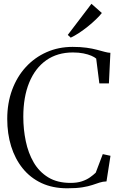

<svg xmlns="http://www.w3.org/2000/svg" viewBox="-20 -1004 661 1034"><path d="M342 10Q263.5 10 203.2 -18.2Q143 -46.5 102 -97.5Q61 -148.5 40 -216.2Q19 -284 19 -363.5Q19 -448.5 45.2 -519.8Q71.5 -591 119 -642.8Q166.5 -694.5 230.8 -723Q295 -751.5 371 -751.5Q413.5 -751.5 445.8 -747Q478 -742.5 502 -736Q526 -729.5 543.8 -724.8Q561.5 -720 574.5 -719.5L566.5 -555H515L498 -688.5Q489 -696.5 471.5 -704Q454 -711.5 429 -716.5Q404 -721.5 372.5 -721.5Q289 -721.5 229.2 -679.5Q169.5 -637.5 137.5 -559.8Q105.5 -482 105.5 -375Q105.5 -307.5 118.8 -243.8Q132 -180 161.5 -129.2Q191 -78.5 239.8 -48.8Q288.5 -19 360 -19Q395.5 -19 421 -27.5Q446.5 -36 464.5 -48.8Q482.5 -61.5 495.5 -74L533.5 -174L575 -165L553.5 -27Q534 -26.5 516.5 -20.8Q499 -15 477.5 -7.8Q456 -0.5 423.5 4.8Q391 10 342 10ZM360.5 -801.5 345 -816 472.5 -983.5 528.5 -934Q517 -919 497 -899.8Q477 -880.5 453 -861.2Q429 -842 405 -826.2Q381 -810.5 361.5 -801.5Z"/></svg>

Font: Merriweather 120pt Light
Style: Regular
Weight: 300
Version: Version 2.100